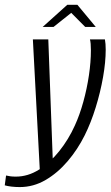

<svg xmlns="http://www.w3.org/2000/svg" viewBox="-89 -658 458 795"><path d="M-7.2 116.6Q-24.9 116.6 -41.2 114.7Q-57.5 112.8 -69.3 109.4L-63.9 68.7Q-55.8 70.7 -46.2 72Q-36.7 73.3 -23.6 73.3Q26.5 73.3 72.2 44.6Q117.8 16 156.3 -32.2Q194.9 -80.4 221 -138.5Q241.3 -182.9 256.1 -236.8Q271 -290.7 279.2 -346.1Q287.4 -401.4 287.4 -449.4Q287.4 -464.8 286.4 -476.5Q285.4 -488.1 283.4 -495H345.4Q348.7 -477.3 348.7 -452.3Q348.7 -401.1 337.7 -338.5Q326.7 -276 307.2 -213.1Q287.8 -150.2 261.8 -97.9Q232.8 -39.4 191.2 9.4Q149.7 58.2 99.5 87.4Q49.4 116.6 -7.2 116.6ZM76.3 55.3 47.1 -495H111L130.5 30.7ZM87.6 -546.4 189.7 -638.2H231.4L307.6 -546.4H263.9L205.9 -604.8L132.6 -546.4Z"/></svg>

Font: Alumni Sans SC Thin
Style: Italic
Weight: 100
Italic angle: -8°
Designer: Robert E. Leuschke
Foundry: Robert E. Leuschke
Version: Version 1.016